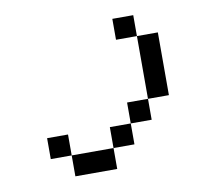

<svg xmlns="http://www.w3.org/2000/svg" viewBox="-57 -438 615 565"><g transform="rotate(-10 250.0 -156.0)"><path d="M125 0V62.5H250V0ZM125 0V-62.5H62.5V0ZM250 0H312.5V-62.5H250ZM312.5 -62.5H375V-125H312.5ZM375 -125H437.5V-312.5H375ZM375 -312.5V-375H312.5V-312.5Z"/></g></svg>

Font: UnifontExMono
Style: Regular
Weight: 500
Version: Version 15.0.06